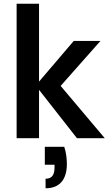

<svg xmlns="http://www.w3.org/2000/svg" viewBox="-20 -740 597 1028"><path d="M392 0 171 -282 375 -521H518L264 -234L265 -327L541 0ZM69 0V-720H189V0ZM224 268V217Q249 217 260.5 202Q272 187 272 157V142H220V46H324Q332 70 335 94Q338 118 338 138Q338 201 309 234.5Q280 268 224 268Z"/></svg>

Font: DM Sans 10pt SemiBold
Style: Regular
Weight: 600
Version: Version 4.004;gftools[0.9.30]